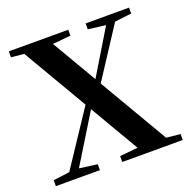

<svg xmlns="http://www.w3.org/2000/svg" viewBox="-130 -868 987 996"><g transform="rotate(-20 363.0 -370.5)"><path d="M11.9 0V-32.6L121.8 -47.3H145.6L255.2 -32.6V0ZM72.4 0 334.3 -394.5 362.2 -374.4H356.5L340 -345.4L127.8 0ZM378.4 0V-32.6L530.5 -47.3H572L712.4 -32.6V0ZM391.7 -388.5 362.2 -405.4H367.6L383.4 -432.9L569.5 -740.5H621ZM503 0 69.5 -740.5H225.5L658.9 0ZM21.7 -707.9V-740.5H349.9V-707.9L206.2 -694.2H161.9ZM445.7 -707.9V-740.5H685.3V-707.9L576 -694.9H551.7Z"/></g></svg>

Font: Noto Serif SC ExtraLight
Style: Regular
Weight: 200
Designer: Ryoko NISHIZUKA 西塚涼子 (kana & ideographs); Frank Grießhammer (Latin, Greek & Cyrillic); Wenlong ZHANG 张文龙 (bopomofo); San
Foundry: Adobe
Version: Version 2.002-H1;hotconv 1.1.0;makeotfexe 2.6.0